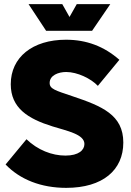

<svg xmlns="http://www.w3.org/2000/svg" viewBox="-20 -900 632 928"><path d="M118 -880 203 -751H425L513 -880H351L316 -818L281 -880ZM300 8C477 8 576 -78 576 -211C576 -345 473 -387 330 -435C247 -463 220 -470 220 -499C220 -536 262 -552 300 -552C354 -552 420 -520 453 -485L557 -611C483 -676 398 -708 299 -708C137 -708 32 -623 32 -493C32 -378 115 -326 234 -289C305 -267 388 -251 388 -204C388 -175 361 -148 296 -148C231 -148 162 -175 108 -227L7 -105C77 -32 179 8 300 8Z"/></svg>

Font: Arthouse Owned Black
Style: Regular
Weight: 900
Designer: Jeremy Tribby
Foundry: Tribby Type
Version: Version 1.000;PS 001.000;hotconv 1.0.88;makeotf.lib2.5.64775